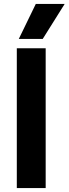

<svg xmlns="http://www.w3.org/2000/svg" viewBox="-20 -951 347 971"><path d="M75 -754 161 -931H307L196 -754ZM65 0V-707H211V0Z"/></svg>

Font: Hind Bold
Style: Regular
Weight: 700
Designer: Manushi Parikh, Satya Rajpurohit
Foundry: Indian Type Foundry
Version: Version 1.201;PS 1.0;hotconv 1.0.78;makeotf.lib2.5.61930; tt